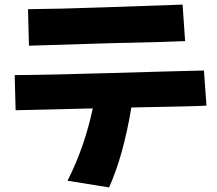

<svg xmlns="http://www.w3.org/2000/svg" viewBox="-20 -794 947 836"><path d="M102 -754Q237 -755 445.5 -762.5Q654 -770 775 -774L786 -615Q737 -612 463 -606Q229 -599 106 -595ZM384 -322Q159 -316 48 -314L44 -467Q195 -468 464 -476Q733 -484 868 -487L879 -334Q830 -331 552 -326Q517 -116 455 22L274 -7Q348 -153 384 -322Z"/></svg>

Font: KN Bobohei
Style: Bold
Weight: 700
Designer: Kingnam Type Foundry
Version: Version 1.710;March 18, 2023